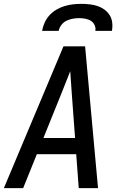

<svg xmlns="http://www.w3.org/2000/svg" viewBox="-20 -975 640 995"><path d="M0 0 309 -735H421L488 0H388L375 -176H171L100 0ZM205 -260H369L352 -490Q350 -519 348 -548Q346 -577 344 -606Q332 -577 321 -548Q310 -519 298 -490ZM198 -815Q202 -837 211.5 -858Q221 -879 236.5 -896Q252 -913 272.5 -925Q293 -937 314.5 -943.5Q336 -950 358 -952.5Q380 -955 402 -955Q424 -955 445 -952.5Q466 -950 485.5 -943.5Q505 -937 521.5 -925Q538 -913 548.5 -896Q559 -879 561.5 -858Q564 -837 560 -815H474Q477 -831 470 -845.5Q463 -860 450.5 -867.5Q438 -875 422 -878Q406 -881 390 -881Q374 -881 357 -878Q340 -875 324.5 -867.5Q309 -860 298 -845.5Q287 -831 284 -815Z"/></svg>

Font: Iosevka Medium Extended
Style: Italic
Weight: 500
Width: 7
Italic angle: -9°
Monospace: yes
Designer: Belleve Invis
Foundry: Belleve Invis
Version: Version 32.5.0; ttfautohint (v1.8.4)